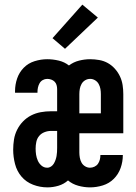

<svg xmlns="http://www.w3.org/2000/svg" viewBox="-20 -798 590 830"><path d="M185 12Q153 12 123 0.5Q93 -11 73 -34.5Q53 -58 45 -89Q37 -120 37 -151Q37 -173 40.5 -195Q44 -217 54 -237Q64 -257 79.5 -273Q95 -289 114.5 -299Q134 -309 156 -313Q178 -317 200 -317H227V-413Q227 -422 224.5 -430.5Q222 -439 216 -445Q210 -451 201.5 -454Q193 -457 184 -457Q174 -457 165 -452Q156 -447 151 -438Q146 -429 144 -419.5Q142 -410 142 -400V-397H45V-404Q45 -432 54 -458.5Q63 -485 82.5 -505Q102 -525 129.5 -533.5Q157 -542 184 -542Q209 -542 234 -536Q259 -530 278 -515Q298 -530 322 -536Q346 -542 370 -542Q389 -542 409 -538.5Q429 -535 446 -525.5Q463 -516 476.5 -501Q490 -486 498.5 -468Q507 -450 510 -430.5Q513 -411 513 -391V-222H323V-139Q323 -128 325 -116.5Q327 -105 332.5 -95Q338 -85 348 -79Q358 -73 369 -73Q379 -73 388.5 -77.5Q398 -82 403.5 -90Q409 -98 411.5 -107.5Q414 -117 414 -127V-128H511V-127Q511 -99 501.5 -72Q492 -45 472 -25Q452 -5 424.5 3.5Q397 12 369 12Q344 12 318.5 5Q293 -2 274 -18Q256 -2 232.5 5Q209 12 185 12ZM323 -308H416V-391Q416 -403 414 -414Q412 -425 406.5 -435Q401 -445 391 -451Q381 -457 370 -457Q358 -457 348 -451Q338 -445 332.5 -435Q327 -425 325 -414Q323 -403 323 -391ZM184 -73Q193 -73 200.5 -78Q208 -83 212.5 -90.5Q217 -98 220 -106.5Q223 -115 224.5 -123.5Q226 -132 226.5 -141Q227 -150 227 -159V-232H200Q186 -232 172 -226.5Q158 -221 149 -210Q140 -199 137 -184.5Q134 -170 134 -156Q134 -142 136 -129Q138 -116 143.5 -103.5Q149 -91 159.5 -82Q170 -73 184 -73ZM261 -587 207 -633 336 -778 403 -722Z"/></svg>

Font: Lode Dark Term
Style: Bold
Weight: 700
Monospace: yes
Designer: Belleve Invis
Foundry: Belleve Invis
Version: Version 29.2.0